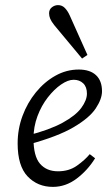

<svg xmlns="http://www.w3.org/2000/svg" viewBox="-20 -720 419 751"><path d="M187 11Q127 11 88 -30Q49 -71 49 -159Q49 -215 68 -266.5Q87 -318 120.5 -359Q154 -400 197 -424Q240 -448 288 -448Q332 -448 355.5 -426Q379 -404 379 -363Q379 -333 354.5 -296Q330 -259 268 -222.5Q206 -186 92 -155L88 -190Q174 -212 225 -240Q276 -268 298 -298Q320 -328 320 -354Q320 -380 305.5 -394Q291 -408 268 -408Q246 -408 219 -389.5Q192 -371 167 -339Q142 -307 126.5 -265.5Q111 -224 111 -178Q111 -109 136.5 -79.5Q162 -50 207 -50Q250 -50 281 -72Q312 -94 331 -117L352 -101Q323 -54 280 -21.5Q237 11 187 11ZM322 -505 301 -491Q273 -524 246.5 -556.5Q220 -589 192 -622Q181 -636 176.5 -646.5Q172 -657 172 -668Q172 -683 183 -691.5Q194 -700 207 -700Q223 -700 234 -688.5Q245 -677 253 -659Q270 -621 287.5 -582Q305 -543 322 -505Z"/></svg>

Font: Lisu Bosa ExtraLight
Style: Italic
Weight: 200
Italic angle: -19°
Designer: David Morse, Annie Olsen, Victor Gaultney, Frank Grießhammer (Latin)
Foundry: SIL International
Version: Version 2.000